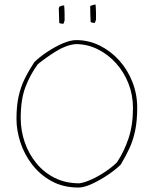

<svg xmlns="http://www.w3.org/2000/svg" viewBox="-20 -831 692 862"><path d="M333 11Q264 11 212 -17.5Q160 -46 124.5 -92Q89 -138 71.5 -192Q54 -246 54 -297Q54 -355 63.5 -398Q73 -441 91 -477.5Q109 -514 134 -552Q155 -573 189 -596Q223 -619 259 -635Q295 -651 322 -651Q378 -651 427.5 -626.5Q477 -602 515 -560Q553 -518 574.5 -463Q596 -408 596 -348Q596 -289 587 -245.5Q578 -202 561.5 -166Q545 -130 522 -92Q500 -70 464.5 -46Q429 -22 393 -5.5Q357 11 333 11ZM336 -8Q359 -11 391 -25.5Q423 -40 454 -61Q485 -82 505 -102Q537 -150 557 -209.5Q577 -269 577 -346Q577 -404 557 -455.5Q537 -507 501 -547Q465 -587 418.5 -610Q372 -633 320 -633Q277 -629 232 -601Q187 -573 150 -543Q116 -497 94.5 -441Q73 -385 73 -301Q73 -245 91 -192.5Q109 -140 143.5 -98Q178 -56 226.5 -32Q275 -8 336 -8ZM387 -732Q386 -751 385.5 -768Q385 -785 385 -804Q389 -806 397.5 -808.5Q406 -811 409 -811Q411 -791 411 -770Q411 -749 411 -743Q411 -742 408.5 -735Q406 -728 405 -728Q403 -728 396.5 -729Q390 -730 387 -732ZM246 -728 244 -793Q244 -794 245 -797Q246 -800 247 -801Q249 -803 257 -805Q265 -807 268 -807Q270 -787 270 -766Q270 -745 270 -739Q270 -738 267.5 -731Q265 -724 264 -724Q262 -724 255.5 -725Q249 -726 246 -728Z"/></svg>

Font: Labrada Thin
Style: Regular
Weight: 100
Designer: Mercedes Jáuregui
Foundry: Omnibus-Type Team
Version: Version 1.000; ttfautohint (v1.8.4.7-5d5b)